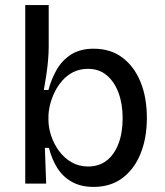

<svg xmlns="http://www.w3.org/2000/svg" viewBox="-20 -720 648 753"><path d="M347 13Q297 13 261.5 -7Q226 -27 204.5 -61.5Q183 -96 172 -140H156L161 0H79V-255V-700H171V-538Q171 -512 168.5 -483.5Q166 -455 161.5 -425Q157 -395 152 -367H170Q181 -409 202 -446Q223 -483 258.5 -506Q294 -529 347 -529Q413 -529 459.5 -494.5Q506 -460 531 -399Q556 -338 556 -257Q556 -179 531.5 -118Q507 -57 460.5 -22Q414 13 347 13ZM325 -67Q368 -67 398 -90Q428 -113 444.5 -156Q461 -199 461 -256Q461 -312 445 -355.5Q429 -399 399 -424.5Q369 -450 325 -450Q293 -450 268 -437.5Q243 -425 224.5 -404Q206 -383 194 -358Q182 -333 176 -308Q170 -283 170 -262V-250Q170 -220 180.5 -188Q191 -156 211 -128.5Q231 -101 260 -84Q289 -67 325 -67Z"/></svg>

Font: Bricolage Grotesque 96pt ExtraBold
Style: Regular
Weight: 400
Version: Version 1.001;gftools[0.9.33.dev8+g029e19f]